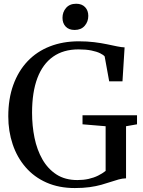

<svg xmlns="http://www.w3.org/2000/svg" viewBox="-20 -966 742 997"><path d="M368.5 10.5Q286 10.5 221.5 -18Q157 -46.5 112.8 -97.8Q68.5 -149 45.8 -216.8Q23 -284.5 23 -362Q23 -453 49 -525Q75 -597 123 -647.8Q171 -698.5 238.8 -725Q306.5 -751.5 389.5 -751.5Q432.5 -751.5 469 -747Q505.5 -742.5 535.5 -736.2Q565.5 -730 588.2 -725.2Q611 -720.5 627 -720L616 -543.5H547L523.5 -673Q517 -681 499.8 -689.5Q482.5 -698 454.5 -703.8Q426.5 -709.5 387.5 -709.5Q309.5 -709.5 255.8 -671.8Q202 -634 174.2 -560.8Q146.5 -487.5 146.5 -380.5Q146.5 -313 159.2 -250.5Q172 -188 200.2 -138.5Q228.5 -89 273.2 -60Q318 -31 382 -31Q413 -31 440 -37Q467 -43 489.2 -54Q511.5 -65 528.5 -78.5V-310.5L408.5 -320.5V-367.5H691.5V-320.5L634.5 -310.5V-40Q615.5 -39.5 596.2 -34.2Q577 -29 555 -21.5Q533 -14 506.2 -6.5Q479.5 1 445.5 5.8Q411.5 10.5 368.5 10.5ZM367 -810.5Q337.5 -810.5 321 -828Q304.5 -845.5 304.5 -873.5Q304.5 -903.5 323.2 -925Q342 -946.5 375 -946.5H376Q405 -946.5 421.8 -929Q438.5 -911.5 438.5 -883.5Q438.5 -853.5 419.8 -832Q401 -810.5 368 -810.5Z"/></svg>

Font: Merriweather 72pt
Style: Regular
Weight: 400
Version: Version 2.100